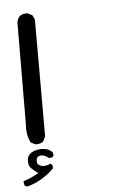

<svg xmlns="http://www.w3.org/2000/svg" viewBox="-53 -449 606 829"><g transform="rotate(-5 250.0 -34.5)"><path d="M31.2 338.9 20.5 334 16.6 317.4 20.5 313.5Q53.7 302.7 84 285.2Q66.4 272.5 54.2 260.7Q42 249 43.9 225.1Q45.9 201.2 68.4 190.9Q90.8 180.7 115.7 183.1Q140.6 185.5 154.3 202.1L156.2 215.8Q148.4 226.6 134.8 223.6Q115.2 208 98.6 210.4Q82 212.9 81.5 231.4Q81.1 250 99.1 254.9Q117.2 259.8 140.6 249Q151.4 256.8 148.4 270.5Q123 295.9 93.8 313Q64.5 330.1 31.2 338.9ZM82 160.2 62.5 150.4Q44.9 116.2 48.8 73.2L50.8 -369.1Q52.7 -384.8 62.5 -396.5Q76.2 -408.2 97.7 -406.2L117.2 -396.5L127 -377V129.9L117.2 150.4Q103.5 162.1 82 160.2Z"/></g></svg>

Font: JasonHandwriting2
Style: Regular
Weight: 400
Version: Version 1.05.10